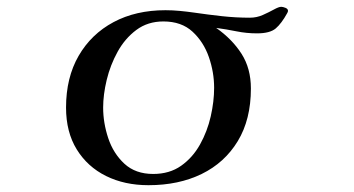

<svg xmlns="http://www.w3.org/2000/svg" viewBox="-20 -550 1040 564"><path d="M609 -292Q609 -338 593.5 -382.5Q578 -427 545.5 -457Q513 -487 460 -487Q414 -487 380.5 -462Q347 -437 325.5 -398Q304 -359 293.5 -315.5Q283 -272 283 -234Q283 -189 298 -144Q313 -99 345.5 -69Q378 -39 430 -39Q478 -39 512 -63Q546 -87 567.5 -125.5Q589 -164 599 -208Q609 -252 609 -292ZM826 -518Q826 -516 824 -512Q807 -481 790 -466.5Q773 -452 735 -452Q704 -452 674.5 -458Q645 -464 615 -468Q662 -435 689.5 -392Q717 -349 717 -290Q717 -199 678.5 -135.5Q640 -72 572.5 -39Q505 -6 416 -6Q346 -6 291.5 -33Q237 -60 205.5 -111Q174 -162 174 -234Q174 -322 211 -386Q248 -450 313.5 -485Q379 -520 466 -520Q487 -520 508 -518Q529 -516 550 -513Q591 -507 632 -502.5Q673 -498 714 -498Q734 -498 752 -506Q770 -514 784.5 -522Q799 -530 806 -530Q811 -530 818.5 -527Q826 -524 826 -518Z"/></svg>

Font: Kaisei HarunoUmi Medium
Style: Regular
Weight: 500
Designer: Font-Kai, 金井和夫
Foundry: KAZUO KANAI
Version: Version 5.003